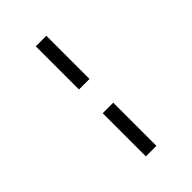

<svg xmlns="http://www.w3.org/2000/svg" viewBox="-268 -937 1150 1150"><g transform="rotate(-45 307.5 -362.0)"><path d="M262.6 -827.7H351.8V-462.1H262.6ZM262.6 -261H351.8V104.6H262.6Z"/></g></svg>

Font: Fira Code Fixed Retina
Style: Regular
Weight: 450
Monospace: yes
Designer: Carrois Corporate, Edenspiekermann AG, Nikita Prokopov
Foundry: Carrois Corporate, Edenspiekermann AG, Nikita Prokopov
Version: Version 5.002